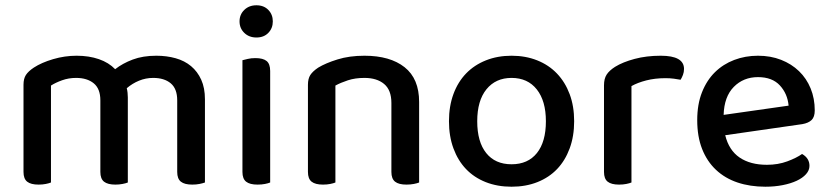

<svg xmlns="http://www.w3.org/2000/svg" viewBox="-20 -693 3143 727"><path d="M651 -313Q651 -357 626.5 -377.5Q602 -398 560 -398Q532 -398 506.5 -387.5Q481 -377 460 -359Q462 -351 463 -342Q464 -333 464 -324V-2Q457 1 444 3.5Q431 6 417 6Q388 6 374 -5Q360 -16 360 -42V-313Q360 -357 335 -377.5Q310 -398 268 -398Q240 -398 215 -389Q190 -380 173 -369V-2Q166 1 153.5 3.5Q141 6 126 6Q97 6 83 -5Q69 -16 69 -42V-372Q69 -395 78 -409Q87 -423 108 -437Q137 -456 181 -469Q225 -482 270 -482Q317 -482 354.5 -469Q392 -456 416 -431Q444 -453 482.5 -467.5Q521 -482 572 -482Q611 -482 645 -472.5Q679 -463 703.5 -442.5Q728 -422 742 -391Q756 -360 756 -317V-2Q748 1 735.5 3.5Q723 6 708 6Q679 6 665 -5Q651 -16 651 -42V-313Z M1003 -2Q996 1 983.5 3.5Q971 6 955 6Q926 6 912 -5Q898 -16 898 -42V-465Q906 -467 918.5 -470Q931 -473 947 -473Q976 -473 989.5 -462Q1003 -451 1003 -424ZM887 -612Q887 -638 905 -655.5Q923 -673 951 -673Q979 -673 996 -655.5Q1013 -638 1013 -612Q1013 -586 996 -568.5Q979 -551 951 -551Q923 -551 905 -568.5Q887 -586 887 -612Z M1462 -303Q1462 -352 1434.5 -375Q1407 -398 1360 -398Q1325 -398 1297.5 -389Q1270 -380 1250 -369V-2Q1243 1 1230.5 3.5Q1218 6 1203 6Q1174 6 1160 -5Q1146 -16 1146 -42V-372Q1146 -395 1155 -409Q1164 -423 1185 -437Q1213 -454 1258 -468Q1303 -482 1360 -482Q1457 -482 1512 -438.5Q1567 -395 1567 -307V-2Q1560 1 1547 3.5Q1534 6 1519 6Q1490 6 1476 -5Q1462 -16 1462 -42V-303Z M2154 -234Q2154 -177 2137 -131Q2120 -85 2089.5 -53Q2059 -21 2015 -3.5Q1971 14 1917 14Q1863 14 1819 -3.5Q1775 -21 1744.5 -53Q1714 -85 1697 -131Q1680 -177 1680 -234Q1680 -291 1697 -337Q1714 -383 1745 -415Q1776 -447 1820 -464.5Q1864 -482 1917 -482Q1970 -482 2014 -464.5Q2058 -447 2089 -414.5Q2120 -382 2137 -336.5Q2154 -291 2154 -234ZM1917 -398Q1857 -398 1822 -355Q1787 -312 1787 -234Q1787 -156 1821 -113.5Q1855 -71 1917 -71Q1979 -71 2013 -113.5Q2047 -156 2047 -234Q2047 -311 2012.5 -354.5Q1978 -398 1917 -398Z M2371 -2Q2364 1 2351.5 3.5Q2339 6 2324 6Q2295 6 2281 -5Q2267 -16 2267 -42V-370Q2267 -395 2277 -410.5Q2287 -426 2309 -440Q2338 -458 2383 -470Q2428 -482 2482 -482Q2570 -482 2570 -432Q2570 -420 2566 -409.5Q2562 -399 2557 -391Q2547 -393 2532 -395Q2517 -397 2500 -397Q2460 -397 2427 -388.5Q2394 -380 2371 -367Z M2726 -181Q2740 -124 2780.5 -96.5Q2821 -69 2884 -69Q2926 -69 2961 -82Q2996 -95 3017 -110Q3045 -94 3045 -65Q3045 -48 3032 -33.5Q3019 -19 2996.5 -8.5Q2974 2 2943.5 8Q2913 14 2878 14Q2820 14 2772.5 -2Q2725 -18 2691 -50Q2657 -82 2638.5 -129Q2620 -176 2620 -238Q2620 -298 2638 -343.5Q2656 -389 2687 -419.5Q2718 -450 2760 -466Q2802 -482 2850 -482Q2898 -482 2937.5 -466.5Q2977 -451 3005.5 -423.5Q3034 -396 3049.5 -358Q3065 -320 3065 -275Q3065 -250 3053 -238.5Q3041 -227 3018 -223ZM2850 -401Q2795 -401 2758.5 -364Q2722 -327 2720 -258L2966 -293Q2962 -338 2933 -369.5Q2904 -401 2850 -401Z"/></svg>

Font: Baloo Thambi 2 Medium
Style: Regular
Weight: 500
Designer: Aadarsh Rajan and Ek Type
Foundry: Ek Type
Version: Version 1.640;hotconv 1.0.111;makeotfexe 2.5.65597; ttfautoh